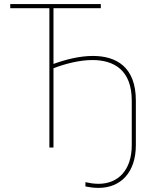

<svg xmlns="http://www.w3.org/2000/svg" viewBox="-20 -720 768 937"><path d="M221 0H241V-387C299 -409 368 -427 431 -427C535 -427 623 -379 623 -229V-12C623 111 556 177 461 177C435 177 416 173 397 169V190C418 194 438 197 460 197C570 197 643 121 643 -12V-229C643 -394 547 -447 433 -447C370 -447 301 -430 241 -408V-680H472V-700H30V-680H221Z"/></svg>

Font: Fixel Text Thin
Style: Regular
Weight: 100
Width: 4
Designer: AlfaBravo + MacPaw
Foundry: Kyrylo Tkachov, Marchela Mozhyna, Serhii Makarenko, Maria Weinstein, Zakhar Kryvoshyya
Version: Version 1.211